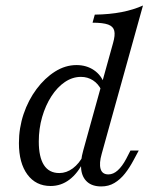

<svg xmlns="http://www.w3.org/2000/svg" viewBox="-20 -661 540 694"><path d="M162.9 11.3Q109.7 11.3 79 -30.2Q48.4 -71.8 48.4 -143.5Q48.4 -198.4 65.3 -248.8Q82.3 -299.2 112.1 -339.1Q141.9 -379 179 -402.4Q216.1 -425.8 256.5 -425.8Q292.7 -425.8 319.8 -407.3Q346.8 -388.7 356.5 -358.1L346.8 -334.7Q335.5 -358.1 316.1 -370.6Q296.8 -383.1 272.6 -383.1Q241.9 -383.1 214.5 -364.5Q187.1 -346 165.7 -312.9Q144.4 -279.8 132.3 -237.9Q120.2 -196 120.2 -149.2Q120.2 -93.5 138.7 -64.5Q157.3 -35.5 194.4 -35.5Q220.2 -35.5 243.1 -52.4Q266.1 -69.4 282.3 -100.8L281.5 -76.6Q261.3 -34.7 231 -11.7Q200.8 11.3 162.9 11.3ZM305.6 -206.5 388.7 -505.6Q396.8 -533.9 393.1 -549.6Q389.5 -565.3 371 -572.2Q352.4 -579 314.5 -579L322.6 -608.1Q376.6 -608.9 419.8 -617.3Q462.9 -625.8 496.8 -641.1L375.8 -206.5ZM347.6 -104.8Q337.9 -71 343.5 -50.8Q349.2 -30.6 371.8 -30.6Q389.5 -30.6 405.6 -45.2Q421.8 -59.7 436.3 -87.1L451.6 -116.9H481.5L462.9 -82.3Q448.4 -54.8 431.5 -33.5Q414.5 -12.1 393.5 0.4Q372.6 12.9 346 12.9Q313.7 12.9 295.2 -3.6Q276.6 -20.2 273.4 -49.6Q270.2 -79 280.6 -116.1L305.6 -206.5H375.8Z"/></svg>

Font: Playfair 5pt SemiExpanded Light Light
Style: Italic
Weight: 300
Italic angle: -15.6°
Version: Version 2.203